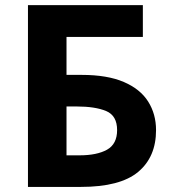

<svg xmlns="http://www.w3.org/2000/svg" viewBox="-20 -734 678 754"><path d="M89.8 0V-713.9H541V-588.9H241.2V-439.9H300.8Q401.4 -439.9 466.1 -412.1Q530.8 -384.3 561.8 -335.2Q592.8 -286.1 592.8 -223.1Q592.8 -117.2 522.2 -58.6Q451.7 0 297.9 0ZM241.2 -124H292Q360.8 -124 400.4 -146.2Q439.9 -168.5 439.9 -223.1Q439.9 -279.8 397 -297.9Q354 -315.9 279.8 -315.9H241.2Z"/></svg>

Font: Open Sans
Style: Bold
Weight: 700
Designer: Monotype Design Team
Foundry: Monotype Imaging Inc.
Version: Version 3.000; ttfautohint (v1.8.4)